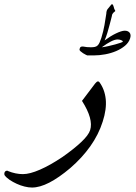

<svg xmlns="http://www.w3.org/2000/svg" viewBox="-226 -715 626 887"><path d="M248.5 -153.3Q229.5 -93.3 191.4 -39.6Q153.3 14.2 98.6 61.5Q45.9 106 1.7 128.7Q-42.5 151.4 -78.1 151.4Q-94.2 151.4 -112.8 146.7Q-131.3 142.1 -148.9 134Q-166.5 126 -181.4 116Q-196.3 106 -204.6 94.7Q-205.6 92.3 -206.1 89.6Q-206.5 86.9 -205.6 83.5Q-202.6 73.7 -193.4 73.7Q-189.9 73.7 -188.5 75.2H-189Q-153.8 89.4 -120.1 89.4Q-88.4 89.4 -41.3 68.8Q5.9 48.3 62.5 10.3Q116.7 -27.8 149.9 -59.3Q183.1 -90.8 190.4 -113.8Q206.5 -164.6 152.8 -249L213.4 -329.1Q221.2 -338.9 226.6 -338.9Q230 -338.9 232.9 -335.9Q257.8 -302.2 262.5 -256.6Q267.1 -210.9 248.5 -153.3ZM341.3 -522Q341.8 -524.4 339.4 -526.4Q336.9 -528.3 333.3 -529.8Q329.6 -531.2 325.2 -532Q320.8 -532.7 317.4 -532.7Q304.7 -532.7 286.4 -523.4Q268.1 -514.2 244.1 -496.6Q257.8 -498 274.7 -502Q291.5 -505.9 306.2 -509.8Q320.8 -513.7 330.8 -517.3Q340.8 -521 341.3 -522ZM375 -537.6Q369.1 -518.6 351.8 -503.9Q334.5 -489.3 311 -479.2Q287.6 -469.2 260.5 -464.1Q233.4 -459 207.5 -459H177.2Q176.8 -459 170.7 -461.9Q164.6 -464.8 157.7 -469.2Q150.9 -473.6 145.5 -478.5Q140.1 -483.4 141.6 -487.3Q141.6 -488.8 142.6 -491.7Q145 -500 153.8 -500H158.2Q174.8 -496.6 193.4 -496.6Q204.6 -496.6 212.2 -498.3Q219.7 -500 224.9 -504.9Q230 -509.8 233.9 -518.3Q237.8 -526.9 242.2 -540Q252 -572.3 256.6 -598.9Q261.2 -625.5 265.1 -651.9V-651.4Q265.1 -659.2 267.1 -665Q267.6 -666.5 268.3 -668.2Q269 -669.9 270 -670.9H269.5L284.7 -689.5Q285.6 -691.4 287.6 -693.4Q289.6 -695.3 292 -695.3Q294.4 -695.3 296.1 -691.9Q297.9 -688.5 299.1 -684.1Q300.3 -679.7 301.3 -676.3Q302.2 -672.9 302.2 -672.9Q306.2 -668 306.6 -664.1Q296.4 -656.7 292 -647.5Q292 -645.5 290.3 -638.9Q288.6 -632.3 286.4 -623.5Q284.2 -614.7 281.5 -604.7Q278.8 -594.7 276.4 -586.2Q273.9 -577.6 272.2 -571.3Q270.5 -564.9 270 -563.5Q267.1 -555.2 264.2 -545.9Q261.2 -536.6 257.3 -528.3Q270.5 -538.1 283.9 -546.4Q297.4 -554.7 309.6 -560.5Q321.8 -566.4 332.3 -569.8Q342.8 -573.2 350.1 -573.2Q365.7 -573.2 373 -563.7Q380.4 -554.2 375 -537.6Z"/></svg>

Font: XB Zar
Style: Italic
Weight: 400
Italic angle: -12°
Designer: Behnam
Foundry: Irmug
Version: Version 8.005 2009